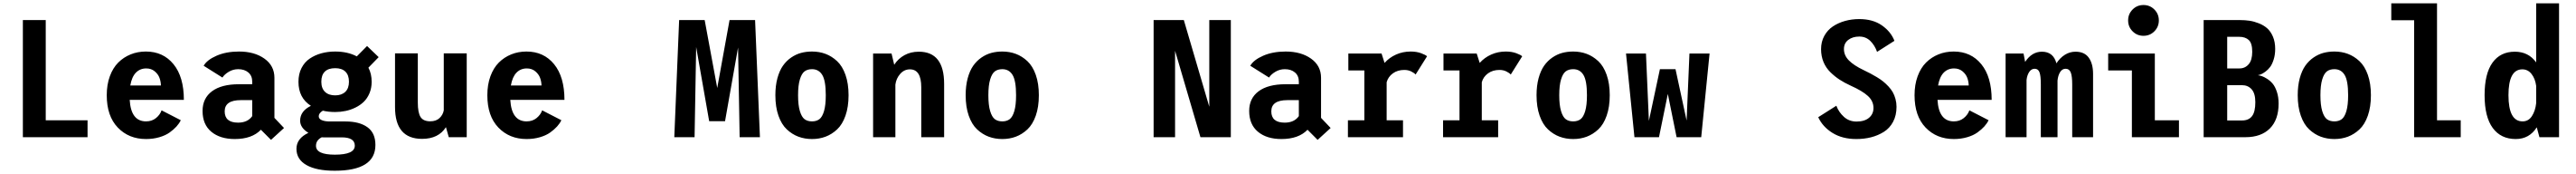

<svg xmlns="http://www.w3.org/2000/svg" viewBox="-20 -820 15430 1040"><path d="M254 -101H504.5V0H117V-700H254Z M1063 -101.5Q1054 -82.5 1037.5 -64.2Q1021 -46 996.2 -28.2Q971.5 -10.5 934.5 0.2Q897.5 11 855 11Q751.5 11 685.5 -57.8Q619.5 -126.5 619.5 -251Q619.5 -314 638 -364.2Q656.5 -414.5 688.5 -446.2Q720.5 -478 762.8 -495Q805 -512 854 -512Q957.5 -512 1019.5 -436.2Q1081.5 -360.5 1081.5 -223H757Q764.5 -94.5 855 -94.5Q889.5 -94.5 914 -114Q938.5 -133.5 948 -160.5ZM856 -411Q819 -411 794.2 -385.8Q769.5 -360.5 760.5 -309H944Q943.5 -332.5 935.5 -354.5Q927.5 -376.5 906.8 -393.8Q886 -411 856 -411Z M1603.5 16 1543 -44.5Q1489.5 11 1386.5 11Q1298.5 11 1246 -32.5Q1193.5 -76 1193.5 -157Q1193.5 -232.5 1250 -274.5Q1306.5 -316.5 1411 -316.5H1491V-332Q1491 -367 1467.8 -386.8Q1444.5 -406.5 1407 -406.5Q1376.5 -406.5 1350.5 -391Q1324.5 -375.5 1312.5 -356.5L1200 -427Q1220 -462 1277.5 -487Q1335 -512 1412 -512Q1504.5 -512 1564.2 -469.5Q1624 -427 1624 -355V-115.5L1681.5 -55ZM1406.5 -87Q1463.5 -87 1491 -126V-221.5H1422.5Q1326 -221.5 1326 -154.5Q1326 -87 1406.5 -87Z M1988 -150.5Q1948 -150.5 1914 -158.5Q1889.5 -143.5 1889.5 -125.5Q1889.5 -109.5 1907.8 -101.8Q1926 -94 1956 -94H2050.5Q2133 -94 2181 -59.8Q2229 -25.5 2229 46.5Q2229 200.5 1985 200.5Q1875.5 200.5 1815.8 166.5Q1756 132.5 1756 69.5Q1756 7.5 1827.5 -26Q1778 -56.5 1778 -98.5Q1778 -156 1842.5 -187.5Q1768 -235 1768 -331Q1768 -377.5 1786.2 -413.2Q1804.5 -449 1835.8 -470Q1867 -491 1905.5 -501.5Q1944 -512 1988 -512Q2063 -512 2117.5 -483L2179 -545L2248.5 -478.5L2187 -415.5Q2206.5 -379.5 2206.5 -331Q2206.5 -293.5 2193.5 -262.8Q2180.5 -232 2159.2 -211.5Q2138 -191 2109.2 -177Q2080.5 -163 2050.2 -156.8Q2020 -150.5 1988 -150.5ZM1988 -250Q2026.5 -250 2048.5 -271Q2070.5 -292 2070.5 -331.5Q2070.5 -371 2049.2 -391.8Q2028 -412.5 1988 -412.5Q1947 -412.5 1926 -392Q1905 -371.5 1905 -331.5Q1905 -292 1927 -271Q1949 -250 1988 -250ZM1873 51.5Q1873 104.5 1986 104.5Q2105.5 104.5 2105.5 50.5Q2105.5 1 2027 1H1916Q1910.5 1 1907.5 0.5Q1873 18 1873 51.5Z M2508.5 10Q2346.5 10 2346.5 -180V-501H2483V-207.5Q2483 -147 2499.2 -121Q2515.5 -95 2557.5 -95Q2592.5 -95 2613 -114.2Q2633.5 -133.5 2638.5 -160.5V-501H2776V0H2668.5L2651.5 -60Q2607 10 2508.5 10Z M3343 -101.5Q3334 -82.5 3317.5 -64.2Q3301 -46 3276.2 -28.2Q3251.5 -10.5 3214.5 0.2Q3177.5 11 3135 11Q3031.5 11 2965.5 -57.8Q2899.5 -126.5 2899.5 -251Q2899.5 -314 2918 -364.2Q2936.5 -414.5 2968.5 -446.2Q3000.5 -478 3042.8 -495Q3085 -512 3134 -512Q3237.5 -512 3299.5 -436.2Q3361.5 -360.5 3361.5 -223H3037Q3044.5 -94.5 3135 -94.5Q3169.5 -94.5 3194 -114Q3218.5 -133.5 3228 -160.5ZM3136 -411Q3099 -411 3074.2 -385.8Q3049.5 -360.5 3040.5 -309H3224Q3223.5 -332.5 3215.5 -354.5Q3207.5 -376.5 3186.8 -393.8Q3166 -411 3136 -411Z M4019.5 0 4048.5 -700H4201.5L4276.5 -295.5L4277 -293.5V-295.5L4350.5 -700H4503.5L4532.5 0H4411L4401.5 -536L4323.5 -95.5H4228.5L4150.5 -539L4141 0Z M4625 -251Q4625 -307.5 4637.2 -352.5Q4649.5 -397.5 4670.2 -427Q4691 -456.5 4719.5 -476Q4748 -495.5 4779 -503.8Q4810 -512 4844.5 -512Q4888 -512 4925.5 -498Q4963 -484 4994.8 -454.5Q5026.5 -425 5045 -372.8Q5063.5 -320.5 5063.5 -251Q5063.5 -181 5045 -128.5Q5026.5 -76 4994.8 -46.5Q4963 -17 4925.5 -3Q4888 11 4844.5 11Q4801 11 4763.2 -3Q4725.5 -17 4693.8 -46.5Q4662 -76 4643.5 -128.5Q4625 -181 4625 -251ZM4844.5 -94.5Q4871 -94.5 4888.5 -107.5Q4906 -120.5 4916.5 -156Q4927 -191.5 4927 -251Q4927 -337.5 4906 -372Q4885 -406.5 4844.5 -406.5Q4817.5 -406.5 4800 -393.5Q4782.5 -380.5 4771.8 -345.2Q4761 -310 4761 -251Q4761 -191.5 4771.8 -156Q4782.5 -120.5 4800 -107.5Q4817.5 -94.5 4844.5 -94.5Z M5210.5 0V-500H5321L5337 -433Q5360.5 -469.5 5398.2 -490.2Q5436 -511 5484.5 -511Q5636 -511 5636 -318.5V0H5499V-298.5Q5499 -405.5 5431 -405.5Q5396.5 -405.5 5372.5 -378Q5348.5 -350.5 5344 -314V0Z M5765 -251Q5765 -307.5 5777.2 -352.5Q5789.5 -397.5 5810.2 -427Q5831 -456.5 5859.5 -476Q5888 -495.5 5919 -503.8Q5950 -512 5984.5 -512Q6028 -512 6065.5 -498Q6103 -484 6134.8 -454.5Q6166.5 -425 6185 -372.8Q6203.5 -320.5 6203.5 -251Q6203.5 -181 6185 -128.5Q6166.5 -76 6134.8 -46.5Q6103 -17 6065.5 -3Q6028 11 5984.5 11Q5941 11 5903.2 -3Q5865.5 -17 5833.8 -46.5Q5802 -76 5783.5 -128.5Q5765 -181 5765 -251ZM5984.5 -94.5Q6011 -94.5 6028.5 -107.5Q6046 -120.5 6056.5 -156Q6067 -191.5 6067 -251Q6067 -337.5 6046 -372Q6025 -406.5 5984.5 -406.5Q5957.5 -406.5 5940 -393.5Q5922.5 -380.5 5911.8 -345.2Q5901 -310 5901 -251Q5901 -191.5 5911.8 -156Q5922.5 -120.5 5940 -107.5Q5957.5 -94.5 5984.5 -94.5Z M7224.5 -700H7353.5V0H7171.5L7019.5 -516.5V0H6891V-700H7072L7224.5 -182Z M7873.5 16 7813 -44.5Q7759.5 11 7656.5 11Q7568.5 11 7516 -32.5Q7463.5 -76 7463.5 -157Q7463.5 -232.5 7520 -274.5Q7576.5 -316.5 7681 -316.5H7761V-332Q7761 -367 7737.8 -386.8Q7714.5 -406.5 7677 -406.5Q7646.5 -406.5 7620.5 -391Q7594.5 -375.5 7582.5 -356.5L7470 -427Q7490 -462 7547.5 -487Q7605 -512 7682 -512Q7774.5 -512 7834.2 -469.5Q7894 -427 7894 -355V-115.5L7951.5 -55ZM7676.5 -87Q7733.5 -87 7761 -126V-221.5H7692.5Q7596 -221.5 7596 -154.5Q7596 -87 7676.5 -87Z M8287 -101H8385V0H8055V-101H8153.5V-399H8057.5V-500H8256.5L8274.5 -444Q8303 -476 8343.5 -494Q8384 -512 8431 -512Q8466.5 -512 8494 -501.8Q8521.5 -491.5 8529 -483.5L8460.5 -374.5Q8453 -383.5 8434.5 -392.8Q8416 -402 8393 -402Q8352.5 -402 8324.2 -381.5Q8296 -361 8287 -328.5Z M8857 -101H8955V0H8625V-101H8723.5V-399H8627.5V-500H8826.5L8844.5 -444Q8873 -476 8913.5 -494Q8954 -512 9001 -512Q9036.5 -512 9064 -501.8Q9091.5 -491.5 9099 -483.5L9030.5 -374.5Q9023 -383.5 9004.5 -392.8Q8986 -402 8963 -402Q8922.5 -402 8894.2 -381.5Q8866 -361 8857 -328.5Z M9185 -251Q9185 -307.5 9197.2 -352.5Q9209.5 -397.5 9230.2 -427Q9251 -456.5 9279.5 -476Q9308 -495.5 9339 -503.8Q9370 -512 9404.5 -512Q9448 -512 9485.5 -498Q9523 -484 9554.8 -454.5Q9586.5 -425 9605 -372.8Q9623.5 -320.5 9623.5 -251Q9623.5 -181 9605 -128.5Q9586.5 -76 9554.8 -46.5Q9523 -17 9485.5 -3Q9448 11 9404.5 11Q9361 11 9323.2 -3Q9285.5 -17 9253.8 -46.5Q9222 -76 9203.5 -128.5Q9185 -181 9185 -251ZM9404.5 -94.5Q9431 -94.5 9448.5 -107.5Q9466 -120.5 9476.5 -156Q9487 -191.5 9487 -251Q9487 -337.5 9466 -372Q9445 -406.5 9404.5 -406.5Q9377.5 -406.5 9360 -393.5Q9342.5 -380.5 9331.8 -345.2Q9321 -310 9321 -251Q9321 -191.5 9331.8 -156Q9342.5 -120.5 9360 -107.5Q9377.5 -94.5 9404.5 -94.5Z M9918.5 0H9771.5L9721 -500H9840.5L9858 -97.5L9924 -406.5H10017.5L10084 -99.5L10101 -500H10221.5L10171.5 0H10024L9971.5 -258.5Z M11101 11Q11017 11 10958 -25.5Q10899 -62 10872.5 -119.5L10981 -188Q10995.5 -149.5 11026.5 -121.5Q11057.5 -93.5 11102 -93.5Q11150 -93.5 11176.8 -116Q11203.5 -138.5 11203.5 -174.5Q11203.5 -216 11170 -246.5Q11136.5 -277 11067 -308Q11029 -325.5 11000.8 -343.8Q10972.5 -362 10945.5 -388.2Q10918.5 -414.5 10904 -449.5Q10889.5 -484.5 10889.5 -526.5Q10889.5 -570.5 10908.8 -605.5Q10928 -640.5 10960.2 -662Q10992.5 -683.5 11033 -694.8Q11073.5 -706 11118 -706Q11200 -706 11254 -668.2Q11308 -630.5 11329 -576L11225 -510Q11211.5 -548.5 11184.8 -575Q11158 -601.5 11118.5 -601.5Q11079 -601.5 11052.8 -581.8Q11026.5 -562 11026.5 -526.5Q11026.5 -489 11056 -459Q11085.5 -429 11144.5 -401Q11168 -389.5 11185 -380.8Q11202 -372 11224 -358.8Q11246 -345.5 11261.2 -333.2Q11276.5 -321 11292.8 -303.8Q11309 -286.5 11319 -269Q11329 -251.5 11335.2 -228.8Q11341.5 -206 11341.5 -181.5Q11341.5 -130.5 11321 -92Q11300.5 -53.5 11265.5 -31.8Q11230.5 -10 11189.2 0.5Q11148 11 11101 11Z M11893 -101.5Q11884 -82.5 11867.5 -64.2Q11851 -46 11826.2 -28.2Q11801.5 -10.5 11764.5 0.2Q11727.5 11 11685 11Q11581.5 11 11515.5 -57.8Q11449.5 -126.5 11449.5 -251Q11449.5 -314 11468 -364.2Q11486.5 -414.5 11518.5 -446.2Q11550.5 -478 11592.8 -495Q11635 -512 11684 -512Q11787.5 -512 11849.5 -436.2Q11911.5 -360.5 11911.5 -223H11587Q11594.5 -94.5 11685 -94.5Q11719.5 -94.5 11744 -114Q11768.5 -133.5 11778 -160.5ZM11686 -411Q11649 -411 11624.2 -385.8Q11599.5 -360.5 11590.5 -309H11774Q11773.5 -332.5 11765.5 -354.5Q11757.5 -376.5 11736.8 -393.8Q11716 -411 11686 -411Z M11995 0V-500H12102.5L12112 -450Q12152 -511 12212.5 -511Q12281 -511 12299.5 -441.5Q12320.5 -474 12350 -492.5Q12379.5 -511 12414 -511Q12467.5 -511 12493.2 -475.2Q12519 -439.5 12519 -378V0H12394V-315Q12394 -365.5 12385.2 -387.2Q12376.5 -409 12354.5 -409Q12334 -409 12321.5 -389Q12309 -369 12306 -338.5V0H12206V-315.5Q12206 -367 12198 -388Q12190 -409 12169 -409Q12149 -409 12136.2 -389.5Q12123.5 -370 12120.5 -342V0Z M12886.2 -632.8Q12859.5 -606 12821 -606Q12782.5 -606 12755.8 -632.8Q12729 -659.5 12729 -698Q12729 -736.5 12755.8 -763.2Q12782.5 -790 12821 -790Q12859.5 -790 12886.2 -763.2Q12913 -736.5 12913 -698Q12913 -659.5 12886.2 -632.8ZM12889 -101H13033.5V0H12751.5V-399H12609.5V-500H12889Z M13181.5 0V-700H13400Q13429.5 -700 13456.5 -696Q13483.5 -692 13512.5 -680.5Q13541.5 -669 13562.2 -650.8Q13583 -632.5 13596.5 -601Q13610 -569.5 13610 -528Q13610 -493 13601 -464.5Q13592 -436 13579.8 -419.8Q13567.5 -403.5 13551.8 -392Q13536 -380.5 13525.5 -376.2Q13515 -372 13506 -370.5Q13517 -369 13529.8 -365Q13542.5 -361 13561.5 -349Q13580.5 -337 13595 -319.8Q13609.5 -302.5 13620 -271.5Q13630.5 -240.5 13630.5 -201.5Q13630.5 -104 13578 -52Q13525.5 0 13432 0ZM13322.5 -411H13396Q13429.5 -411 13451 -435.8Q13472.5 -460.5 13472.5 -510.5Q13472.5 -561.5 13451.8 -580.8Q13431 -600 13394.5 -600H13322.5ZM13322.5 -100H13411.5Q13451.5 -100 13471.2 -125.8Q13491 -151.5 13491 -209Q13491 -261.5 13469 -286.2Q13447 -311 13410.5 -311H13322.5Z M13745 -251Q13745 -307.5 13757.2 -352.5Q13769.5 -397.5 13790.2 -427Q13811 -456.5 13839.5 -476Q13868 -495.5 13899 -503.8Q13930 -512 13964.5 -512Q14008 -512 14045.5 -498Q14083 -484 14114.8 -454.5Q14146.5 -425 14165 -372.8Q14183.5 -320.5 14183.5 -251Q14183.5 -181 14165 -128.5Q14146.5 -76 14114.8 -46.5Q14083 -17 14045.5 -3Q14008 11 13964.5 11Q13921 11 13883.2 -3Q13845.5 -17 13813.8 -46.5Q13782 -76 13763.5 -128.5Q13745 -181 13745 -251ZM13964.5 -94.5Q13991 -94.5 14008.5 -107.5Q14026 -120.5 14036.5 -156Q14047 -191.5 14047 -251Q14047 -337.5 14026 -372Q14005 -406.5 13964.5 -406.5Q13937.5 -406.5 13920 -393.5Q13902.5 -380.5 13891.8 -345.2Q13881 -310 13881 -251Q13881 -191.5 13891.8 -156Q13902.5 -120.5 13920 -107.5Q13937.5 -94.5 13964.5 -94.5Z M14579.5 -101H14721.5V0H14442.5V-699H14305.5V-800H14579.5Z M15310.5 0H15193L15177 -59Q15132.5 11 15051 11Q14962 11 14913.2 -55.2Q14864.5 -121.5 14864.5 -251Q14864.5 -380 14911.8 -445.5Q14959 -511 15045.5 -511Q15127.5 -511 15173.5 -447V-800H15310.5ZM15007.5 -251Q15007.5 -94.5 15092 -94.5Q15127.5 -94.5 15148 -126Q15168.5 -157.5 15173.5 -203.5V-306.5Q15168 -349 15146.2 -377.2Q15124.5 -405.5 15090.5 -405.5Q15007.5 -405.5 15007.5 -251Z"/></svg>

Font: League Mono Narrow SemiBold
Style: Regular
Weight: 600
Width: 3
Designer: Tyler Finck
Foundry: The League of Moveable Type / Tyler Finck
Version: Version 2.210